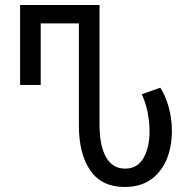

<svg xmlns="http://www.w3.org/2000/svg" viewBox="-20 -734 747 764"><path d="M476 10Q385 10 339.5 -55.5Q294 -121 294 -234V-641H142V-396H60V-714H376V-239Q376 -154 402 -108.5Q428 -63 478 -63Q527 -63 551 -105Q575 -147 575 -210Q575 -249 567.5 -287Q560 -325 544 -359L618 -385Q640 -350 652 -305Q664 -260 664 -213Q664 -149 642.5 -98.5Q621 -48 579.5 -19Q538 10 476 10Z"/></svg>

Font: Noto Sans Georgian ExtraCondensed
Style: Regular
Weight: 400
Width: 2
Designer: Monotype Design Team, Akaki Razmadze
Foundry: Google LLC
Version: Version 2.005; ttfautohint (v1.8.4.7-5d5b)